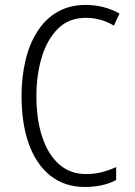

<svg xmlns="http://www.w3.org/2000/svg" viewBox="-20 -740 541 770"><path d="M436 -637.7Q384.3 -668.5 324.7 -668.5Q256.8 -668.5 212.9 -625.5Q168.9 -582 147.5 -510.7Q126 -439 126 -355.5Q126 -260.3 149.7 -189.7Q173.3 -119.1 217.8 -80.6Q261.7 -42 324.7 -42Q361.8 -42 391.6 -50.3Q422.4 -59.1 445.3 -69.8H445.8V-69.3V-18.6V-18.1Q394.5 9.8 319.8 9.8Q240.7 9.8 183.6 -34.2Q126.5 -78.6 96.2 -161.1Q66.4 -243.2 66.4 -356.4Q66.4 -430.2 82 -496.6Q97.2 -562.5 129.4 -612.8Q161.1 -663.6 210 -691.9Q258.8 -720.2 323.7 -720.2Q397.5 -720.2 458.5 -686H459V-685.5L437 -637.7L436.5 -637.2Z"/></svg>

Font: MAUL Condensed Light
Style: Light
Weight: 300
Designer: MAUL
Version: Version 2.137; 2017; ttfautohint (v1.8.3)